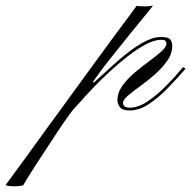

<svg xmlns="http://www.w3.org/2000/svg" viewBox="-327 -397 687 690"><path d="M164 -376Q176 -374 193.5 -374Q211 -374 223 -377Q217 -369 204.5 -353.5Q192 -338 175 -317.5Q158 -297 139.5 -274Q121 -251 101.5 -226.5Q82 -202 64 -179.5Q46 -157 31.5 -137Q17 -117 7 -103L10 -100Q35 -122 57.5 -143Q80 -164 101 -182Q122 -200 142 -215Q162 -230 181 -241Q200 -252 217.5 -258Q235 -264 252 -264Q278 -264 285 -255Q292 -246 292 -232Q292 -204 274 -178.5Q256 -153 230 -130Q204 -107 177.5 -88Q151 -69 133 -53.5Q115 -38 115 -28Q115 -18 122 -14Q129 -10 139 -10Q170 -10 204 -33Q238 -56 271 -89.5Q304 -123 331 -156L340 -150Q312 -118 278.5 -83Q245 -48 209.5 -24Q174 0 140 0Q112 0 103.5 -12.5Q95 -25 95 -36Q95 -64 113 -89Q131 -114 157 -136Q183 -158 209 -177Q235 -196 253 -212Q271 -228 271 -241Q271 -247 267 -250.5Q263 -254 252 -254Q228 -254 197 -237.5Q166 -221 132.5 -195Q99 -169 66.5 -139Q34 -109 6.5 -80Q-21 -51 -39.5 -30Q-58 -9 -65 -2Q-70 4 -85 25Q-100 46 -119.5 75.5Q-139 105 -160 137Q-181 169 -199.5 197.5Q-218 226 -229.5 245Q-241 264 -243 268Q-247 271 -261 272Q-275 273 -288.5 272Q-302 271 -307 268Q-306 266 -286 239.5Q-266 213 -234 168.5Q-202 124 -161.5 68.5Q-121 13 -78 -46Q-35 -105 6 -161.5Q47 -218 81.5 -264.5Q116 -311 138 -340.5Q160 -370 164 -376Z"/></svg>

Font: Kapakana
Style: Regular
Weight: 400
Designer: Kousuke Nagai
Version: Version 1.002